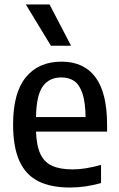

<svg xmlns="http://www.w3.org/2000/svg" viewBox="-20 -828 531 858"><path d="M458.5 -240H141Q143 -177 160.5 -140Q178 -103 213 -87Q248 -71 305.5 -71Q359 -71 431.5 -91V-10Q361 10 293 10Q206 10 150 -18.8Q94 -47.5 66.2 -109.8Q38.5 -172 38.5 -272.5Q38.5 -413 95.5 -482.8Q152.5 -552.5 255 -552.5Q354.5 -552.5 406.5 -483Q458.5 -413.5 458.5 -270ZM141 -305H362.5Q361.5 -371.5 348.5 -410.2Q335.5 -449 312.2 -465.5Q289 -482 254 -482Q200 -482 171.2 -442Q142.5 -402 141 -305ZM207.5 -623.5 95.5 -808H201.5L297.5 -623.5Z"/></svg>

Font: Encode Sans Semi Condensed Medium
Style: Regular
Weight: 500
Width: 4
Designer: Multiple Designers
Foundry: Impallari Type
Version: Version 2.000